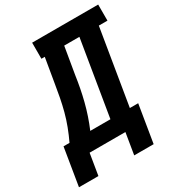

<svg xmlns="http://www.w3.org/2000/svg" viewBox="-241 -863 1049 1138"><g transform="rotate(-30 284.0 -294.5)"><path d="M-36 146 6 -110H47Q67 -152 83.5 -195.5Q100 -239 111.5 -282.5Q123 -326 131.5 -370.5Q140 -415 147 -459L175 -625H152V-735H604V-625H545L460 -110H517L475 146H342L366 0H121L97 146ZM189 -110H327L412 -625H308L277 -441Q271 -399 263 -357.5Q255 -316 244.5 -274.5Q234 -233 220 -191.5Q206 -150 189 -110Z"/></g></svg>

Font: Iosevka Curly Slab XBdExObl
Style: Regular
Weight: 800
Width: 7
Italic angle: -9°
Monospace: yes
Designer: Belleve Invis
Foundry: Belleve Invis
Version: Version 11.1.0; ttfautohint (v1.8.3)